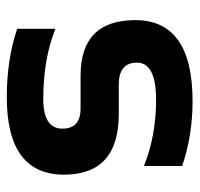

<svg xmlns="http://www.w3.org/2000/svg" viewBox="-31 -527 562 540"><g transform="rotate(90 250.0 -257.0)"><path d="M61 -24.4V-131.8Q146.5 -97.7 258.3 -97.7Q341.8 -97.7 341.8 -151.4Q341.8 -202.6 285.6 -202.6H192.9Q36.6 -202.6 36.6 -356.4Q36.6 -517.6 264.6 -517.6Q361.3 -517.6 446.8 -488.3V-380.9Q361.3 -415 261.2 -415Q156.2 -415 156.2 -361.3Q156.2 -310.1 217.3 -310.1H300.3Q471.2 -310.1 471.2 -156.2Q471.2 4.9 253.4 4.9Q146.5 4.9 61 -24.4Z"/></g></svg>

Font: Voltera
Style: Bold
Weight: 700
Designer: Bernd Montag
Version: Version 1.301